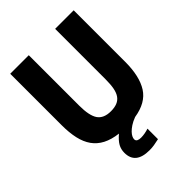

<svg xmlns="http://www.w3.org/2000/svg" viewBox="-268 -862 1200 1200"><g transform="rotate(-45 331.5 -262.0)"><path d="M329 215Q206 215 206 115Q206 84 220 59Q234 34 267 6Q208 -1 166.5 -22.5Q125 -44 99.5 -80Q74 -116 62.5 -167Q51 -218 51 -284V-739H215V-294Q215 -204 241.5 -166Q268 -128 331 -128Q363 -128 385.5 -137Q408 -146 422 -165.5Q436 -185 442 -216.5Q448 -248 448 -294V-739H612V-284Q612 -156 566.5 -84.5Q521 -13 412 4Q383 15 363.5 28Q344 41 332 53.5Q320 66 314.5 77.5Q309 89 309 98Q309 111 319.5 116.5Q330 122 347 122Q364 122 382.5 118.5Q401 115 415 110V203Q392 208 372 211.5Q352 215 329 215Z"/></g></svg>

Font: Encode Sans Compressed
Style: ExtraBold
Weight: 800
Designer: Pablo Impallari, Andres Torresi
Foundry: Pablo Impallari, Andres Torresi
Version: Version 1.000; ttfautohint (v1.00) -l 8 -r 50 -G 200 -x 14 -